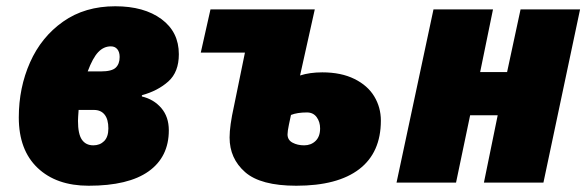

<svg xmlns="http://www.w3.org/2000/svg" viewBox="-20 -583 1875 613"><path d="M40 -208Q40 -303 76 -384Q112 -465 181.5 -514Q251 -563 348 -563Q440 -563 495.5 -522Q551 -481 551 -410Q551 -353 517.5 -323Q484 -293 433 -279V-275Q471 -266 495 -238Q519 -210 519 -167Q519 -82 454.5 -36Q390 10 263 10Q160 10 100 -47Q40 -104 40 -208ZM302 -355Q337 -355 349.5 -367Q362 -379 362 -401Q362 -417 354.5 -426Q347 -435 334 -435Q311 -435 293.5 -416.5Q276 -398 260 -355ZM326 -173Q326 -202 314 -217Q302 -232 280 -232H231Q229 -206 229 -197Q229 -155 241.5 -137Q254 -119 278 -119Q299 -119 312.5 -132.5Q326 -146 326 -173Z M713 -144Q713 -181 727 -244L762 -415H621L652 -553H985L938 -342Q969 -352 1009 -352Q1069 -352 1111.5 -331Q1154 -310 1175 -275Q1196 -240 1196 -198Q1196 -96 1127 -43Q1058 10 926 10Q812 10 762.5 -33.5Q713 -77 713 -144ZM1002 -173Q1002 -194 991 -209Q980 -224 960 -224Q929 -224 909 -216Q907 -207 902.5 -185.5Q898 -164 898 -154Q898 -136 914 -127.5Q930 -119 951 -119Q973 -119 987.5 -133Q1002 -147 1002 -173Z M1364 -553H1554L1513 -353H1599L1642 -553H1832L1715 0H1525L1569 -215H1481L1436 0H1246Z"/></svg>

Font: Noto Sans Display Black
Style: Italic
Weight: 900
Italic angle: -12°
Designer: Monotype Design team
Foundry: Monotype Imaging Inc.
Version: Version 1.000